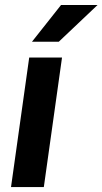

<svg xmlns="http://www.w3.org/2000/svg" viewBox="-20 -763 418 783"><path d="M229 -742.7H377.9L219.7 -592.8H110.4ZM158.7 0H24.9L99.1 -528.3H232.9Z"/></svg>

Font: Robert Sans ExtraBold
Style: Italic
Weight: 800
Italic angle: -8°
Designer: Christian Robertson (extended by Adam Twardoch)
Foundry: Google
Version: Version 12.135;April 2, 2019;FontCreator 11.5.0.2425 64-bit;